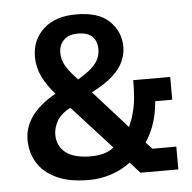

<svg xmlns="http://www.w3.org/2000/svg" viewBox="-47 -640 698 697"><g transform="rotate(-5 302.0 -291.5)"><path d="M249 10Q177 10 130.5 -12.5Q84 -35 62 -72Q40 -109 40 -154Q40 -204 73 -246Q106 -288 173 -322L187 -279L159 -309Q127 -344 110 -379Q93 -414 93 -452Q93 -514 136 -553.5Q179 -593 255 -593Q338 -593 377 -554Q416 -515 416 -461Q416 -435 404.5 -408.5Q393 -382 365 -356.5Q337 -331 288 -306L411 -169Q426 -201 433.5 -237.5Q441 -274 441 -330V-337H576V-254H514Q510 -202 493.5 -160Q477 -118 451 -88L450 -125L489 -83H576V0H438L402 -40Q369 -15 330 -2.5Q291 10 249 10ZM142 -165Q142 -123 172.5 -99Q203 -75 264 -75Q290 -75 311.5 -81Q333 -87 348 -100L205 -257Q170 -239 156 -214Q142 -189 142 -165ZM186 -459Q186 -435 197.5 -414Q209 -393 233 -367L270 -326L235 -353Q270 -373 289.5 -390Q309 -407 317 -424Q325 -441 325 -460Q325 -489 308.5 -506Q292 -523 255 -523Q223 -523 204.5 -505.5Q186 -488 186 -459Z"/></g></svg>

Font: Rokkitt SemiBold SemiBold
Style: Regular
Weight: 600
Version: Version 3.103